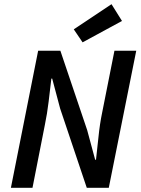

<svg xmlns="http://www.w3.org/2000/svg" viewBox="-20 -896 671 916"><path d="M32 0 162 -654H268L396 -275L434 -134H438Q444 -184 450 -244Q456 -304 467 -357L526 -654H630L499 0H394L267 -378L229 -521H225Q219 -469 212 -411Q205 -353 194 -300L135 0ZM374 -694 332 -756 512 -876 562 -796Z"/></svg>

Font: Source Sans Pro SemiBold
Style: Italic
Weight: 600
Italic angle: -11°
Designer: Paul D. Hunt
Foundry: Adobe Systems Incorporated
Version: Version 1.095;hotconv 1.0.109;makeotfexe 2.5.65596